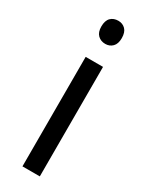

<svg xmlns="http://www.w3.org/2000/svg" viewBox="-196 -776 632 814"><g transform="rotate(30 120.5 -369.0)"><path d="M122 -738Q143 -738 157 -724Q171 -710 171 -681Q171 -653 157 -639Q143 -625 122 -625Q100 -625 85.5 -639Q71 -653 71 -681Q71 -710 85 -724Q99 -738 122 -738ZM163 -536V0H78V-536Z"/></g></svg>

Font: Noto Sans Telugu SemiCondensed
Style: Regular
Weight: 400
Width: 4
Designer: Jelle Bosma - Monotype Design Team
Foundry: Monotype Imaging Inc.
Version: Version 2.005; ttfautohint (v1.8.4.7-5d5b)